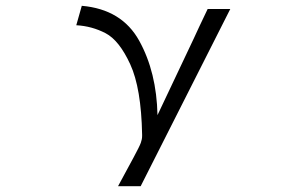

<svg xmlns="http://www.w3.org/2000/svg" viewBox="-20 -530 1040 662"><path d="M470 -61V-66Q467 -226 429 -308.5Q391 -391 344 -415.5Q297 -440 243 -443L262 -510Q400 -498 460 -389.5Q520 -281 523 -133Q543 -176 648 -397Q662 -428 696 -499H774L465 112H387Q420 51 440.5 13Q461 -25 465.5 -37.5Q470 -50 470 -61Z"/></svg>

Font: LINE Seed JP_TTF Regular
Style: Regular
Weight: 400
Designer: LINE & Fontrix & Fontworks
Version: Version 1.002